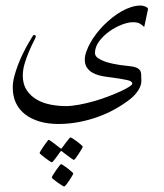

<svg xmlns="http://www.w3.org/2000/svg" viewBox="-20 -330 592 691"><path d="M499 -232.9Q490.7 -240.7 482.7 -245.4Q474.6 -250 458 -250Q440.4 -250 417 -240.7Q393.6 -231.4 372.3 -216.1Q351.1 -200.7 336.4 -180.7Q321.8 -160.6 321.8 -139.2Q321.8 -128.4 332.8 -120.8Q343.8 -113.3 358.6 -108.2Q373.5 -103 388.4 -100.3Q403.3 -97.7 411.1 -96.2Q423.8 -94.2 434.8 -93.3Q445.8 -92.3 454.8 -90.8Q463.9 -89.4 470.7 -86.7Q477.5 -84 481.9 -79.1Q487.3 -73.7 488 -63Q488.8 -52.2 488.8 -38.1Q488.8 -22.5 477.5 -4.9Q466.3 12.7 448.2 26.9Q425.3 44.9 396.5 61.3Q367.7 77.6 334.5 89.8Q301.3 102.1 264.6 109.1Q228 116.2 189.9 116.2Q153.3 116.2 123 107.4Q92.8 98.6 71 82Q49.3 65.4 37.6 41Q25.9 16.6 25.9 -15.1Q25.9 -33.2 31.2 -54.2Q36.6 -75.2 44.7 -96.2Q52.7 -117.2 62.3 -136.7Q71.8 -156.2 80.3 -171.1Q88.9 -186 94.5 -195.1Q100.1 -204.1 101.1 -204.1Q108.9 -204.1 108.9 -198.2Q108.9 -195.8 101.6 -181.6Q94.2 -167.5 85.4 -147.2Q76.7 -127 69.3 -103.3Q62 -79.6 62 -58.1Q62 -26.4 76.4 -5.1Q90.8 16.1 113 28.8Q135.3 41.5 162.6 46.6Q189.9 51.8 215.8 51.8Q237.8 51.8 264.2 46.9Q290.5 42 317.4 34.4Q344.2 26.9 369.1 17.3Q394 7.8 413.3 -1Q432.6 -9.8 444.3 -17.3Q456.1 -24.9 456.1 -28.8Q456.1 -33.2 452.6 -36.1Q449.2 -39.1 439.5 -41.5Q429.7 -43.9 411.1 -46.9Q392.6 -49.8 362.8 -53.7Q350.1 -55.2 336.4 -58.8Q322.8 -62.5 311.3 -69.3Q299.8 -76.2 292.5 -87.4Q285.2 -98.6 285.2 -115.2Q285.2 -128.4 290.5 -143.8Q295.9 -159.2 304.9 -175.5Q314 -191.9 326.4 -208.3Q338.9 -224.6 353.5 -239.3Q368.7 -254.4 385 -267.3Q401.4 -280.3 418.5 -289.8Q435.5 -299.3 452.6 -304.7Q469.7 -310.1 486.8 -310.1Q489.3 -310.1 493.7 -309.3Q498 -308.6 502.2 -306.9Q506.3 -305.2 509.5 -302.7Q512.7 -300.3 512.7 -296.9ZM277.8 197.8Q277.8 199.7 273.4 207.3Q269 214.8 263.4 223.4Q257.8 231.9 252.7 238.8Q247.6 245.6 245.6 245.6Q244.6 245.6 238 241Q231.4 236.3 223.6 230.5Q214.8 224.1 203.6 215.3Q201.7 213.4 200.2 213.4Q198.7 213.4 196.8 216.3Q189 227.1 183.1 235.4Q177.7 242.7 172.9 248.5Q168 254.4 166.5 254.4Q165.5 254.4 158.4 249.8Q151.4 245.1 143.3 239Q135.3 232.9 128.9 227.5Q122.6 222.2 122.6 220.7Q122.6 219.2 127.2 211.4Q131.8 203.6 137.7 195.3Q143.6 187 148.7 180.2Q153.8 173.3 154.8 173.3Q157.2 173.3 163.6 178Q169.9 182.6 177.2 188L195.8 202.6Q199.2 205.1 199.7 205.1Q200.7 205.1 203.6 201.7L217.3 183.1Q222.7 176.3 227.3 170.4Q231.9 164.6 233.9 164.6Q235.8 164.6 242.9 169.2Q250 173.8 257.8 179.7Q265.6 185.5 271.7 190.9Q277.8 196.3 277.8 197.8ZM243.7 294.4Q243.7 295.9 239.3 303.5Q234.9 311 229.5 319.3Q224.1 327.6 218.5 334.5Q212.9 341.3 210.9 341.3Q209.5 341.3 202.4 336.9Q195.3 332.5 187.3 326.9Q179.2 321.3 172.9 315.9Q166.5 310.5 166.5 308.6Q166.5 306.6 171.1 299.1Q175.8 291.5 181.6 283Q187.5 274.4 192.9 267.6Q198.2 260.7 199.7 260.7Q201.7 260.7 208.7 265.4Q215.8 270 223.6 276.1Q231.4 282.2 237.5 287.6Q243.7 293 243.7 294.4Z"/></svg>

Font: Scheherazade Rohingya
Style: Regular
Weight: 400
Designer: SIL International
Foundry: SIL International
Version: Version 2.000 (build 440/429)